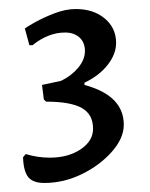

<svg xmlns="http://www.w3.org/2000/svg" viewBox="-20 -748 333 425"><path d="M78 -343Q53 -343 42.5 -356Q32 -369 31 -400L37 -407Q50 -403 63.5 -401Q77 -399 90 -399Q131 -399 158.5 -417.5Q186 -436 186 -463Q186 -495 161 -509Q136 -523 82 -523L77 -528L73 -560L115 -569Q138 -580 153 -598Q168 -616 168 -635Q168 -654 156 -665Q144 -676 124 -676Q87 -676 52 -648H45L35 -685Q40 -689 58 -699Q76 -709 100.5 -718.5Q125 -728 148 -728Q187 -728 212 -707Q237 -686 237 -653Q237 -628 218 -604Q199 -580 167 -565V-560Q211 -548 232.5 -526Q254 -504 254 -472Q254 -442 227.5 -412Q201 -382 161 -362.5Q121 -343 78 -343Z"/></svg>

Font: Alegreya
Style: Regular
Weight: 400
Designer: Juan Pablo del Peral
Foundry: Huerta Tipografica
Version: Version 2.009